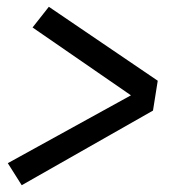

<svg xmlns="http://www.w3.org/2000/svg" viewBox="-20 -622 540 566"><path d="M44 -76 3 -141 366 -341 76 -541 124 -602 445 -384 431 -296Z"/></svg>

Font: Iosevka Term Curly Medium
Style: Italic
Weight: 500
Italic angle: -9°
Designer: Belleve Invis
Foundry: Belleve Invis
Version: Version 32.3.0